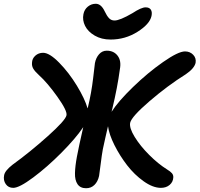

<svg xmlns="http://www.w3.org/2000/svg" viewBox="-38 -998 1059 1019"><path d="M548.8 -788.1Q500.5 -788.1 464.6 -809.1Q428.7 -830.1 413.6 -860.6Q398.4 -891.1 404.8 -922.9Q409.7 -947.8 428.2 -962.9Q446.8 -978 470.2 -978Q499 -978 518.1 -937Q528.8 -914.1 540.5 -901.6Q552.2 -889.2 569.8 -889.2Q598.1 -889.2 665 -928.2Q711.9 -959 734.9 -959Q754.4 -959 762.5 -946.8Q770.5 -934.6 766.1 -913.1Q756.8 -870.1 691.7 -829.1Q626.5 -788.1 548.8 -788.1ZM32.2 -1Q6.3 -1 -7.6 -21.2Q-21.5 -41.5 -16.1 -67.9Q-12.2 -91.8 28.8 -124Q120.1 -189.9 215.1 -274.9Q310.1 -359.9 314.9 -386.2Q319.8 -409.7 266.6 -484.4Q213.4 -559.1 168.9 -599.1Q147.9 -618.2 139.2 -632.6Q130.4 -647 131.8 -664.1Q132.3 -687 149.4 -702.4Q166.5 -717.8 190.9 -717.8Q224.6 -717.8 276.1 -665.3Q327.6 -612.8 369.9 -543.5Q412.1 -474.1 426.8 -422.9L428.2 -426.8Q447.3 -505.4 456.3 -583Q465.3 -660.6 465.8 -663.1Q471.2 -691.4 487.8 -710.2Q504.4 -729 528.8 -729Q565.9 -729 586.4 -702.1Q606.9 -675.3 598.1 -629.9Q585.4 -534.2 558.1 -420.9Q557.6 -418.9 556.2 -413.6Q554.7 -408.2 554.2 -404.8Q588.9 -459.5 667.7 -535.9Q746.6 -612.3 827.4 -668.7Q908.2 -725.1 943.8 -725.1Q970.2 -725.1 987.3 -707.3Q1004.4 -689.5 1000 -664.1Q992.7 -634.3 948.2 -604Q851.6 -543.5 755.6 -460.9Q659.7 -378.4 652.8 -346.2Q647.5 -318.8 677 -271Q706.5 -223.1 753.9 -175.8Q801.3 -128.4 848.1 -99.1Q866.7 -87.9 874.5 -78.6Q882.3 -69.3 881.8 -57.1Q880.9 -32.7 862.5 -16.8Q844.2 -1 815.9 -1Q773.4 -1 724.4 -35.9Q675.3 -70.8 636.5 -121.1Q597.7 -171.4 569.3 -228Q541 -284.7 535.2 -328.1Q531.7 -312.5 521.7 -269.5Q511.7 -226.6 507.8 -206.1Q502.4 -177.2 496.3 -127.2Q490.2 -77.1 487.8 -64Q481 -33.7 463.1 -16.4Q445.3 1 418.9 1Q388.2 1 373.5 -20.5Q358.9 -42 359.9 -79.1Q360.8 -116.2 370.1 -166Q379.9 -218.8 403.8 -323.2Q363.8 -263.7 288.1 -187.5Q212.4 -111.3 138.4 -56.2Q64.5 -1 32.2 -1Z"/></svg>

Font: Shantell Sans Bouncy
Style: Italic
Weight: 600
Italic angle: -11.31°
Designer: Stephen Nixon, Anya Danilova, Shantell Martin
Foundry: Arrow Type
Version: Version 1.006;[9816181b4]